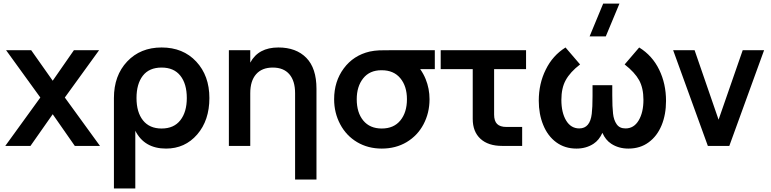

<svg xmlns="http://www.w3.org/2000/svg" viewBox="-20 -823 4350 1083"><path d="M151.9 0H9.8L207.5 -272.9L14.2 -540H155.8L277.3 -367.7L397 -540H539.1L345.7 -272.9L543.9 0H401.9L277.3 -178.7Z M743.2 240.2H622.6V-270Q622.6 -397 697.3 -476.1Q772 -555.2 891.6 -555.2Q1012.7 -555.2 1086.9 -475.6Q1161.1 -396 1161.1 -270Q1161.1 -144 1092.3 -64.5Q1023.4 15.1 916.5 15.1Q794.4 15.1 743.2 -85.4ZM891.6 -98.1Q960.9 -98.1 997.3 -144.8Q1033.7 -191.4 1033.7 -270Q1033.7 -350.1 997.3 -396Q960.9 -441.9 891.6 -441.9Q821.3 -441.9 785.6 -395.8Q750 -349.6 750 -270Q750 -189.9 786.6 -144Q823.2 -98.1 891.6 -98.1Z M1644.5 189.5V-297.4Q1644.5 -366.7 1612.1 -404.3Q1579.6 -441.9 1518.6 -441.9Q1457.5 -441.9 1424.6 -404.3Q1391.6 -366.7 1391.6 -297.4V0H1271V-540H1391.6V-469.7Q1437.5 -555.2 1550.3 -555.2Q1650.4 -555.2 1707.8 -496.8Q1765.1 -438.5 1765.1 -322.3V189.5Z M2133.3 15.1Q2055.7 15.1 1994.4 -21.2Q1933.1 -57.6 1898.9 -122.1Q1864.7 -186.5 1864.7 -263.2Q1864.7 -363.8 1919.2 -437.3Q1973.6 -510.7 2065.4 -532.2Q2090.3 -537.6 2119.6 -539.1Q2160.6 -540 2206.5 -540H2432.6V-433.1H2350.1Q2369.1 -406.2 2380.9 -377Q2402.8 -323.2 2402.8 -263.2Q2402.8 -186 2368.7 -121.6Q2335.4 -58.6 2273.9 -21.5Q2212.4 15.1 2133.3 15.1ZM2133.3 -98.1Q2201.2 -98.1 2238.3 -143.6Q2275.4 -189 2275.4 -263.2Q2275.4 -336.9 2238 -381.8Q2200.7 -426.8 2133.3 -426.8H2131.3Q2064.9 -426.8 2028.6 -381.1Q1992.2 -335.4 1992.2 -263.2Q1992.2 -187.5 2029.3 -142.8Q2066.4 -98.1 2133.3 -98.1Z M2465.8 -433.1V-540H2947.3V-433.1H2767.1V-176.8Q2767.1 -140.6 2783.9 -123.8Q2800.8 -106.9 2836.9 -106.9H2925.3V0H2812Q2733.9 0 2690.2 -40Q2646.5 -80.1 2646.5 -152.3V-433.1Z M3474.1 -802.7 3397 -617.7H3305.7L3382.3 -802.7ZM3231.4 15.1Q3166 15.1 3117.7 -20.3Q3069.3 -55.7 3043.9 -118.7Q3019 -179.7 3019 -254.9Q3019 -351.6 3058.6 -430.7Q3097.2 -509.8 3169.9 -555.2L3252 -459.5Q3196.3 -417 3170.9 -370.6Q3146.5 -326.2 3146.5 -259.8Q3146.5 -188 3173.3 -143.3Q3200.2 -98.6 3247.6 -98.6Q3308.1 -98.6 3317.9 -181.2Q3322.3 -216.8 3322.3 -280.8V-342.3H3433.6V-285.2Q3433.6 -218.8 3438 -182.1Q3441.9 -145.5 3458.5 -122.1Q3474.6 -98.6 3508.3 -98.6Q3555.7 -98.6 3582.5 -143.8Q3609.4 -189 3609.4 -259.8Q3609.4 -326.2 3585 -370.6Q3560.5 -415 3503.4 -459.5L3585.4 -555.2Q3659.7 -509.3 3698.2 -429.7Q3736.8 -350.6 3736.8 -253.9Q3736.8 -176.8 3711.7 -116Q3686.5 -55.2 3639.2 -20.5Q3591.3 15.1 3524.4 15.1Q3469.2 15.1 3427.7 -12.2Q3395.5 -33.2 3377.9 -73.7Q3359.4 -32.7 3328.1 -12.2Q3286.6 15.1 3231.4 15.1Z M4093.8 0H3972.7L3776.9 -540H3897.9L4033.2 -147.9L4169.4 -540H4290Z"/></svg>

Font: Vela Sans Bd
Style: Bold
Weight: 700
Designer: Principal design: Mikhail Sharanda - project Manrope.
Design modification: Ravid Balaliev
Foundry: Mikhail Sharanda
Version: Version 1.001